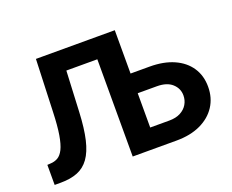

<svg xmlns="http://www.w3.org/2000/svg" viewBox="-116 -924 1355 1119"><g transform="rotate(-20 561.0 -364.0)"><path d="M47.1 0V-124.4L66.4 -125.6Q92.2 -126.5 112.6 -138.1Q133 -149.7 147.8 -179.3Q162.5 -209 171.6 -263.2Q180.7 -317.4 183.6 -403.5L195.7 -727.5H578.3V-603.1H339.1L327 -350.6Q322.3 -249.9 306.5 -182.4Q290.7 -114.9 262 -74.9Q233.3 -34.8 189.6 -17.4Q145.9 0 85 0ZM630.1 -458.8H803.1Q889.6 -458.8 952.5 -430.9Q1015.4 -403 1049.4 -352.1Q1083.4 -301.3 1083.4 -232.4Q1083.4 -163.7 1049.4 -111.4Q1015.4 -59.1 952.5 -29.5Q889.6 0 803.1 0H531.2V-727.5H684.8V-124H803.1Q844.9 -124 873.2 -139.1Q901.5 -154.1 916.2 -179.1Q930.9 -204.1 930.9 -234Q930.9 -277.1 898.1 -306.9Q865.4 -336.7 803.1 -336.7H630.1Z"/></g></svg>

Font: GitLab Sans
Style: Regular
Weight: 400
Designer: Rasmus Andersson
Foundry: Modifications by GitLab B.V., manufactured by rsms
Version: Version 4.000;git-c8fb6b7